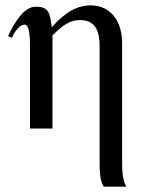

<svg xmlns="http://www.w3.org/2000/svg" viewBox="-20 -480 552 717"><path d="M452 217C441 199 436 171 436 132V-319C436 -400 394 -460 318 -460C272 -460 226 -438 174 -379H173C167 -436 159 -455 113 -455C70 -455 35 -398 10 -345L24 -339C33 -358 51 -388 72 -388C80 -388 92 -379 92 -313V0H176V-348C220 -392 246 -405 279 -405C329 -405 352 -374 352 -308V131C352 186 359 202 367 217Z"/></svg>

Font: STIX Math
Style: Regular
Weight: 400
Designer: MicroPress Inc., with final additions and corrections provided by Coen Hoffman, Elsevier (retired)
Version: Version 1.1.0